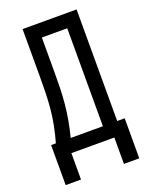

<svg xmlns="http://www.w3.org/2000/svg" viewBox="-163 -819 826 1059"><g transform="rotate(-20 250.0 -290.0)"><path d="M34 155V-80H62Q75 -126 84.5 -173Q94 -220 98.5 -268Q103 -316 104 -363.5Q105 -411 105 -459V-735H422V-80H466V155H376V0H124V155ZM149 -80H338V-655H189V-459Q189 -412 188 -364Q187 -316 182.5 -268Q178 -220 169.5 -173Q161 -126 149 -80Z"/></g></svg>

Font: Iosevka Medium
Style: Regular
Weight: 500
Monospace: yes
Designer: Belleve Invis
Foundry: Belleve Invis
Version: Version 32.5.0; ttfautohint (v1.8.4)